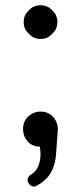

<svg xmlns="http://www.w3.org/2000/svg" viewBox="-20 -553 318 724"><path d="M130.4 0Q96.2 0 77.6 -28.3Q66.9 -45.4 66.9 -66.4Q66.9 -100.6 94.2 -120.1Q111.3 -132.3 132.8 -132.3Q166 -132.3 185.5 -105.5Q198.2 -87.9 198.2 -66.4L191.4 28.3Q186.5 96.2 144.5 129.9Q134.3 138.2 120.1 146.5Q113.8 150.4 107.9 150.4Q100.6 150.4 93.8 145Q90.3 142.1 87.9 137.7Q79.6 124 89.4 111.3Q92.3 107.9 96.7 105.5Q131.8 85 132.8 28.3Q132.8 18.6 130.4 0ZM77.6 -501.5Q87.9 -514.6 101.1 -524.9Q115.7 -533.2 132.8 -533.2Q149.9 -533.2 164.6 -524.9Q177.7 -514.6 188 -501.5Q196.3 -486.8 196.3 -469.7Q196.3 -452.6 188 -438Q177.7 -424.8 164.6 -414.6Q149.9 -406.2 132.8 -406.2Q115.7 -406.2 101.1 -414.6Q87.9 -424.8 77.6 -438Q69.3 -452.6 69.3 -469.7Q69.3 -486.8 77.6 -501.5Z"/></svg>

Font: Masterpiece Uni Round
Style: Regular
Weight: 400
Designer: Co Toe
Foundry: Masterpiece
Version: Version 0.1